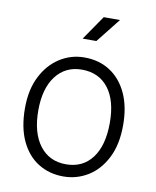

<svg xmlns="http://www.w3.org/2000/svg" viewBox="-85 -821 725 895"><g transform="rotate(10 277.0 -374.0)"><path d="M276 7.5Q209 7.5 156.8 -25Q104.5 -57.5 74.8 -120.8Q45 -184 45 -276Q45 -363 76.8 -425.8Q108.5 -488.5 161.5 -522.2Q214.5 -556 278 -556Q347.5 -556 399.5 -522.2Q451.5 -488.5 480.5 -425.8Q509.5 -363 509.5 -276Q509.5 -184 477.2 -120.8Q445 -57.5 391.8 -25Q338.5 7.5 276 7.5ZM278 -50.5Q357.5 -50.5 402 -109.8Q446.5 -169 446.5 -276Q446.5 -382 401.5 -440Q356.5 -498 276 -498Q198.5 -498 153.2 -439Q108 -380 108 -276Q108 -170 153.5 -110.2Q199 -50.5 278 -50.5ZM253.5 -641 333 -756.5H410L318.5 -641Z"/></g></svg>

Font: Spline Sans Light
Style: Regular
Weight: 300
Designer: Eben Sorkin, Mirko Velimirovic
Foundry: Sorkin Type
Version: Version 1.000; ttfautohint (v1.8.3)